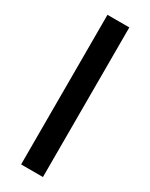

<svg xmlns="http://www.w3.org/2000/svg" viewBox="-194 -773 637 814"><g transform="rotate(30 125.0 -366.0)"><path d="M71.3 0V-732.4H178.2V0Z"/></g></svg>

Font: Antonio Medium
Style: Regular
Weight: 500
Designer: Vernon Adams
Foundry: Vernon Adams
Version: Version 1.002